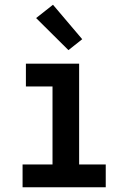

<svg xmlns="http://www.w3.org/2000/svg" viewBox="-20 -788 540 808"><path d="M75 0V-96H201V-424H89V-520H313V-96H425V0ZM268 -577 132 -712 203 -768 326 -623Z"/></svg>

Font: Iosevka Custom
Style: Bold
Weight: 700
Monospace: yes
Designer: Belleve Invis
Foundry: Belleve Invis
Version: Version 30.3.3; ttfautohint (v1.8.3)